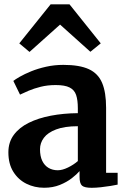

<svg xmlns="http://www.w3.org/2000/svg" viewBox="-20 -874 596 905"><path d="M19.5 -156.1Q19.5 -203.6 45 -238.2Q70.5 -272.8 115.5 -295.1Q160.5 -317.4 219.8 -328.7Q279.1 -340 346.9 -340.6V-363.6Q346.9 -402.2 338.8 -426.3Q330.6 -450.4 308 -461.7Q285.5 -473.1 242.5 -473.1Q204.2 -473.1 172 -465Q139.8 -456.9 115.1 -446.4Q90.4 -435.9 74.4 -428L42.9 -492.6Q51.8 -499.9 73.5 -512.4Q95.2 -524.9 126.7 -537.8Q158.3 -550.7 197.1 -559.4Q235.9 -568.2 278.7 -568.2Q355 -568.2 398.9 -547.9Q442.7 -527.6 461.4 -483.1Q480.1 -438.7 480.1 -366.1V-59.6H534.5V-3.8Q523.1 -1.2 501.7 2.3Q480.3 5.8 456.1 8.5Q431.9 11.2 412.2 11.2Q378.4 11.2 366.7 1.1Q355 -9.1 355 -40.6V-67.5Q342.5 -52.8 318.9 -34.3Q295.2 -15.8 262.2 -2.4Q229.2 11 187.9 11Q142.7 11 104.4 -8Q66 -27.1 42.8 -64.3Q19.5 -101.6 19.5 -156.1ZM252.3 -71.5Q274 -71.5 300.7 -84.6Q327.4 -97.6 346.9 -114.8V-279.1Q284.2 -279 244.7 -264Q205.2 -249.1 186.9 -224.6Q168.6 -200.2 168.6 -170.5Q168.6 -137.7 179.2 -115.8Q189.8 -93.8 208.7 -82.7Q227.6 -71.5 252.3 -71.5ZM218.6 -853.6H307.6L454.9 -669.6L406 -629.9L263.1 -758.1L119.1 -629.2L70.9 -669.6Z"/></svg>

Font: Merriweather 7pt Light
Style: Regular
Weight: 300
Designer: Eben Sorkin
Foundry: Eben Sorkin
Version: Version 2.200;gftools[0.9.31]